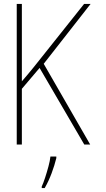

<svg xmlns="http://www.w3.org/2000/svg" viewBox="-20 -734 540 975"><path d="M65 0V-714H91V-321Q107 -340 120.5 -355.5Q134 -371 153 -395L407 -714H440L202 -410L438 0H408L181 -389L91 -283V0ZM192 213Q200 196 209 168.5Q218 141 226 111.5Q234 82 236 61H266V69Q257 106 242 146Q227 186 207 221H192Z"/></svg>

Font: Noto Sans Mono ExtraCondensed Thin
Style: Regular
Weight: 100
Width: 2
Designer: Monotype Design Team
Foundry: Monotype Imaging Inc.
Version: Version 2.014; ttfautohint (v1.8.4.7-5d5b)